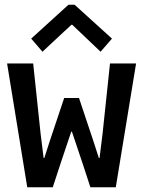

<svg xmlns="http://www.w3.org/2000/svg" viewBox="-20 -788 602 808"><path d="M94.7 0 9.8 -521H119.6L150.9 -225.1L163.6 -123H166.5L189 -192.9L250 -375.5H312.5L373.5 -192.9L396 -123H398.9L411.6 -225.1L442.9 -521H552.7L467.3 0H360.4L327.6 -100.1L282.7 -233.9H279.8L234.9 -100.1L202.1 0ZM158.7 -570.3 111.3 -625.5 268.1 -768.1H293.9L451.2 -625.5L403.3 -570.3L284.2 -683.6H280.3Z"/></svg>

Font: Reddit Mono SemiBold
Style: Regular
Weight: 600
Monospace: yes
Designer: Stephen Hutchings
Foundry: Reddit
Version: Version 1.014